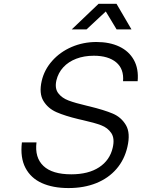

<svg xmlns="http://www.w3.org/2000/svg" viewBox="-20 -958 730 989"><path d="M92.8 -224.6H168Q158.2 -146.5 203.6 -103.3Q249 -60.1 347.2 -60.1Q435.5 -60.1 490.7 -96.4Q545.9 -132.8 560.5 -196.8Q571.8 -244.6 553.5 -272.2Q535.2 -299.8 501.2 -312.7Q467.3 -325.7 405.8 -339.4L384.8 -344.2Q315.4 -360.8 271.2 -380.1Q227.1 -399.4 203.6 -438.2Q180.2 -477.1 194.8 -541Q208 -598.6 248.8 -644.5Q289.6 -690.4 349.1 -716.1Q408.7 -741.7 476.6 -741.7Q544.9 -741.7 594.7 -718Q644.5 -694.3 669.7 -648.9Q694.8 -603.5 689 -539.6H613.8Q619.1 -603 578.4 -637Q537.6 -670.9 463.4 -670.9Q413.1 -670.9 372.8 -655.5Q332.5 -640.1 306.2 -611.6Q279.8 -583 270.5 -543.9Q261.2 -502.9 280 -478Q298.8 -453.1 333.3 -440.2Q367.7 -427.2 428.2 -413.1L440.4 -410.2Q516.6 -391.6 560.5 -373Q604.5 -354.5 628.7 -313.5Q652.8 -272.5 636.2 -201.2Q621.1 -135.3 579.8 -87.6Q538.6 -40 475.6 -14.6Q412.6 10.7 333 10.7Q252.9 10.7 195.8 -14.9Q138.7 -40.5 111.1 -93.3Q83.5 -146 92.8 -224.6ZM487.8 -938.5H580.1L657.2 -806.6H580.6L524.9 -898.9L425.8 -806.6H349.6Z"/></svg>

Font: Glacial Indifference
Style: Italic
Weight: 400
Designer: Alfredo Marco Pradil
Foundry: Alfredo Marco Pradil
Version: Version 1.312